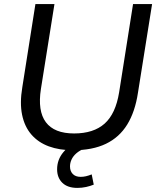

<svg xmlns="http://www.w3.org/2000/svg" viewBox="-20 -725 770 938"><path d="M337 9Q270 9 218.5 -10Q167 -29 133.5 -67.5Q100 -106 88 -164Q76 -222 89 -299L153 -705H246L180 -291Q163 -183 204 -128Q245 -73 342 -73Q437 -73 491 -121Q545 -169 562 -274L630 -705H723L654 -272Q640 -179 601.5 -116.5Q563 -54 497.5 -22.5Q432 9 337 9ZM358 193Q310 193 284.5 168Q259 143 259 102Q259 55 289.5 18.5Q320 -18 367 -37L394 0Q369 10 353 24Q337 38 329.5 54.5Q322 71 322 88Q322 111 335.5 125Q349 139 374 139Q387 139 400 136Q413 133 428 127L438 177Q421 184 400.5 188.5Q380 193 358 193Z"/></svg>

Font: Nunito Sans 12pt ExtraLight 12pt Medium
Style: Italic
Weight: 500
Italic angle: -9°
Version: Version 3.101;gftools[0.9.27]